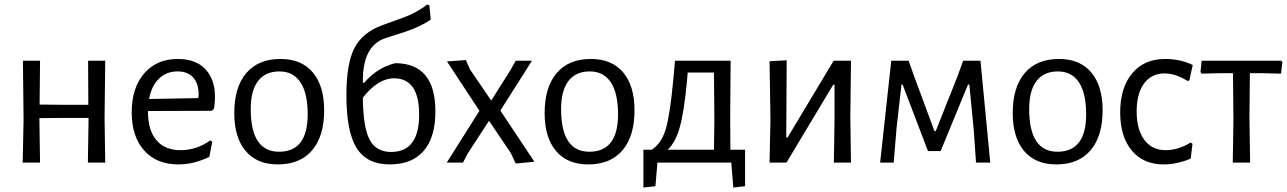

<svg xmlns="http://www.w3.org/2000/svg" viewBox="-20 -731 5784 863"><path d="M82 0 86 -194 83 -458H160L158 -261L268 -260H377L376 -458H453L450 -201L453 0H375L378 -194V-201H265L157 -200L160 0Z M782 8Q684 8 628 -54.5Q572 -117 572 -226Q572 -336 628 -401Q684 -466 779 -466Q871 -466 914.5 -406.5Q958 -347 942 -243L932 -233L645 -232V-230Q645 -146 683 -101Q721 -56 791 -56Q864 -56 925 -100L934 -94L921 -26Q851 8 782 8ZM778 -410Q728 -410 694.5 -377.5Q661 -345 650 -286L871 -290L873 -304Q873 -355 848.5 -382.5Q824 -410 778 -410Z M1241 -466Q1335 -466 1386 -405.5Q1437 -345 1437 -235Q1437 -119 1383 -55.5Q1329 8 1229 8Q1135 8 1084 -52.5Q1033 -113 1033 -223Q1033 -339 1087 -402.5Q1141 -466 1241 -466ZM1236 -410Q1173 -410 1140 -367Q1107 -324 1107 -241Q1107 -49 1234 -49Q1363 -49 1363 -217Q1363 -312 1330.5 -361Q1298 -410 1236 -410Z M1732 8Q1629 8 1583 -65.5Q1537 -139 1537 -303Q1537 -445 1573 -515Q1609 -585 1699 -618L1793 -652Q1853 -674 1901 -711L1910 -707L1916 -643Q1873 -613 1807 -590L1714 -560Q1611 -527 1611 -370V-360L1616 -358Q1675 -427 1756 -447Q1937 -447 1937 -230Q1937 -114 1884.5 -53Q1832 8 1732 8ZM1751 -379Q1679 -379 1611 -292Q1612 -160 1641 -104Q1670 -48 1738 -48Q1864 -48 1864 -216Q1864 -379 1751 -379Z M2074 -461 2093 -418 2188 -279 2275 -417 2298 -458H2371L2229 -234L2382 -4L2298 4L2276 -43L2178 -188L2081 -39L2061 0H1988L2135 -233L1989 -455Z M2636 -466Q2730 -466 2781 -405.5Q2832 -345 2832 -235Q2832 -119 2778 -55.5Q2724 8 2624 8Q2530 8 2479 -52.5Q2428 -113 2428 -223Q2428 -339 2482 -402.5Q2536 -466 2636 -466ZM2631 -410Q2568 -410 2535 -367Q2502 -324 2502 -241Q2502 -49 2629 -49Q2758 -49 2758 -217Q2758 -312 2725.5 -361Q2693 -410 2631 -410Z M2872 112V-58H2909Q2953 -85 2972.5 -151Q2992 -217 3007 -380L3014 -458H3264L3262 -201L3263 -58H3329V106L3276 112L3267 0H2935L2926 106ZM3068 -368Q3055 -229 3035.5 -159.5Q3016 -90 2981 -58H3189L3191 -194L3189 -405H3071Z M3439 0 3443 -194 3439 -456 3516 -460 3514 -113H3520L3727 -458H3805L3802 -202L3805 0H3728L3731 -189V-350H3725L3515 0Z M3936 0 3986 -458H4064L4089 -388L4180 -142H4186L4285 -391L4309 -458H4387L4431 0H4367L4357 -144L4337 -351H4331L4208 -52H4151L4037 -351H4032L4010 -157L3997 0Z M4740 -466Q4834 -466 4885 -405.5Q4936 -345 4936 -235Q4936 -119 4882 -55.5Q4828 8 4728 8Q4634 8 4583 -52.5Q4532 -113 4532 -223Q4532 -339 4586 -402.5Q4640 -466 4740 -466ZM4735 -410Q4672 -410 4639 -367Q4606 -324 4606 -241Q4606 -49 4733 -49Q4862 -49 4862 -217Q4862 -312 4829.5 -361Q4797 -410 4735 -410Z M5217 -466Q5285 -466 5341 -439L5326 -370L5318 -367Q5264 -401 5214 -401Q5156 -401 5122.5 -356Q5089 -311 5089 -230Q5089 -149 5123.5 -102.5Q5158 -56 5219 -56Q5276 -56 5331 -90L5340 -85L5332 -18Q5270 8 5210 8Q5119 8 5067 -54.5Q5015 -117 5015 -226Q5015 -337 5069 -401.5Q5123 -466 5217 -466Z M5521 0 5524 -194 5522 -402H5466L5381 -400L5376 -407L5381 -458H5738L5744 -453L5738 -400L5654 -402H5598L5596 -201L5599 0Z"/></svg>

Font: Alegreya Sans SC
Style: Regular
Weight: 400
Designer: Juan Pablo del Peral
Foundry: Huerta Tipografica
Version: Version 2.007